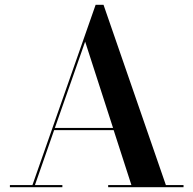

<svg xmlns="http://www.w3.org/2000/svg" viewBox="-20 -785 810 805"><path d="M21.5 -9V0H241.5V-9H126.5L207 -239.5H456.5L531 -9H433.5V0H749.5V-9H675.5L414 -765H381L116 -9ZM337 -610.5 454 -248.5H210Z"/></svg>

Font: Bodoni* 24pt Medium
Style: Regular
Weight: 500
Version: Version 2.3